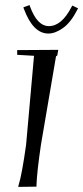

<svg xmlns="http://www.w3.org/2000/svg" viewBox="-20 -731 328 758"><path d="M72.3 -702.1 96.7 -710.9 98.6 -705.1Q127 -627.9 172.9 -627.9Q223.6 -627.9 262.7 -704.1L265.6 -709L288.1 -698.2L285.2 -692.4Q259.8 -642.6 229 -620.6Q198.2 -598.6 170.9 -598.6Q110.4 -598.6 74.2 -696.3ZM47.9 -514.6V-533.2L210 -534.2L206.1 -511.7L201.2 -508.8L141.6 -159.2Q126 -53.7 124 0V5.9L51.8 6.8L53.7 -1Q66.4 -41 83 -159.2L114.3 -510.7Z"/></svg>

Font: Kleymisska
Style: Regular
Weight: 500
Italic angle: -8°
Designer: gluk
Foundry: gluk
Version: Version 0.298